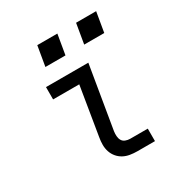

<svg xmlns="http://www.w3.org/2000/svg" viewBox="-169 -857 939 986"><g transform="rotate(-30 300.0 -364.5)"><path d="M363 0Q341 0 320 -3.5Q299 -7 281.5 -16.5Q264 -26 251 -41.5Q238 -57 231.5 -76.5Q225 -96 225 -117.5Q225 -139 229 -161L276 -447H121V-520H372L310 -149Q308 -135 309 -120.5Q310 -106 316.5 -95Q323 -84 336 -79Q349 -74 363 -74H467V0ZM400 -611 420 -729H539L519 -611ZM170 -611 190 -729H309L289 -611Z"/></g></svg>

Font: Iosevka SS04 Extended
Style: Italic
Weight: 400
Width: 7
Italic angle: -9°
Monospace: yes
Designer: Belleve Invis
Foundry: Belleve Invis
Version: Version 19.0.0; ttfautohint (v1.8.4)